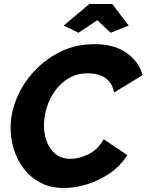

<svg xmlns="http://www.w3.org/2000/svg" viewBox="-20 -935 734 961"><path d="M300 6Q235 6 185.5 -19Q136 -44 102 -87Q68 -130 50.5 -184Q33 -238 33 -295Q33 -370 64 -444Q95 -518 151.5 -579Q208 -640 284.5 -677Q361 -714 453 -714Q551 -714 612.5 -671Q674 -628 694 -559L551 -472Q544 -510 523.5 -531Q503 -552 476 -560Q449 -568 421 -568Q366 -568 325 -544Q284 -520 256 -481Q228 -442 214 -396.5Q200 -351 200 -308Q200 -262 215 -224Q230 -186 259.5 -163Q289 -140 334 -140Q375 -140 422 -162.5Q469 -185 499 -238L617 -159Q584 -105 531 -68.5Q478 -32 417 -13Q356 6 300 6ZM299 -807 427 -915H542L624 -807L534 -771L467 -834L373 -771Z"/></svg>

Font: Raleway ExtraBold
Style: Italic
Weight: 800
Italic angle: -12°
Designer: Matt McInerney, Pablo Impallari, Rodrigo Fuenzalida
Foundry: Matt McInerney, Pablo Impallari, Rodrigo Fuenzalida
Version: Version 4.026